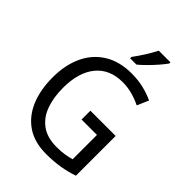

<svg xmlns="http://www.w3.org/2000/svg" viewBox="-269 -1066 1199 1199"><g transform="rotate(45 330.5 -467.0)"><path d="M371 -377H594V-26Q541 -8 486.5 1Q432 10 367 10Q264 10 195.5 -36Q127 -82 92 -164.5Q57 -247 57 -358Q57 -467 95.5 -549.5Q134 -632 208.5 -678Q283 -724 390 -724Q445 -724 494 -712.5Q543 -701 585 -681L552 -605Q516 -623 474 -634.5Q432 -646 388 -646Q274 -646 211.5 -570Q149 -494 149 -357Q149 -273 172.5 -207.5Q196 -142 247.5 -104.5Q299 -67 383 -67Q423 -67 452.5 -72Q482 -77 507 -84V-299H371ZM511 -934Q498 -915 473.5 -886.5Q449 -858 421 -830Q393 -802 371 -784H315V-796Q339 -828 365 -869Q391 -910 408 -944H511Z"/></g></svg>

Font: Noto Sans SemiCondensed
Style: Regular
Weight: 400
Width: 4
Designer: Monotype Design Team
Foundry: Monotype Imaging Inc.
Version: Version 2.013; ttfautohint (v1.8.4.7-5d5b)